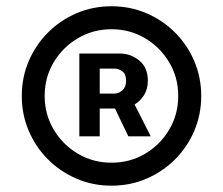

<svg xmlns="http://www.w3.org/2000/svg" viewBox="-20 -757 706 608"><path d="M333.1 -169Q274.1 -169 222.7 -191.1Q171.2 -213.1 132.1 -252.1Q93 -291.2 71 -342.7Q49 -394.2 49 -453.1Q49 -512.1 71 -563.6Q93 -615.1 132.1 -654.1Q171.2 -693.2 222.7 -715.2Q274.1 -737.2 333.1 -737.2Q392 -737.2 443.5 -715.2Q495 -693.2 534.1 -654.1Q573.2 -615.1 595.2 -563.6Q617.2 -512.1 617.2 -453.1Q617.2 -394.2 595.2 -342.7Q573.2 -291.2 534.1 -252.1Q495 -213.1 443.5 -191.1Q392 -169 333.1 -169ZM333.1 -241.8Q391.7 -241.8 439.6 -270.2Q487.6 -298.7 516 -346.8Q544.4 -394.9 544.4 -453.1Q544.4 -511.7 515.8 -559.7Q487.2 -607.6 439.3 -636Q391.3 -664.4 333.1 -664.4Q274.9 -664.4 226.7 -636Q178.6 -607.6 150 -559.7Q121.4 -511.7 121.4 -453.1Q121.4 -394.9 150 -346.8Q178.6 -298.7 226.7 -270.2Q274.9 -241.8 333.1 -241.8ZM457.4 -325.3H386.4L344.1 -413.4H295.8V-325.3H231.2V-587.4H360.8Q393.8 -587.4 421 -565.3Q448.2 -543.3 448.2 -501.4Q448.2 -475.1 436.3 -456.1Q424.4 -437.1 406.2 -426.1ZM342 -460.6Q355.8 -460.6 367.5 -470.9Q379.3 -481.2 379.3 -501.4Q379.3 -522.4 367.5 -531.1Q355.8 -539.8 343 -539.8H295.8V-460.6Z"/></svg>

Font: Linik Sans SemiBold
Style: Regular
Weight: 600
Designer: Rasmus Andersson (font), Cristiano Sobral (main changes)
Foundry: rsms
Version: Version 3.018;June 1, 2022;FontCreator 14.0.0.2814 64-bit; t